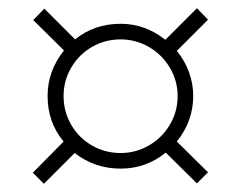

<svg xmlns="http://www.w3.org/2000/svg" viewBox="-20 -593 587 468"><path d="M60 -172 135 -248Q96 -295 96 -359Q96 -420 136 -470L61 -544L88 -572L163 -497Q210 -535 274 -535Q334 -535 383 -496L460 -573L487 -545L411 -469Q430 -446 440.5 -417.5Q451 -389 451 -359Q451 -298 411 -248L487 -173L460 -146L384 -221Q336 -182 274 -182Q211 -182 162 -220L87 -145ZM413 -359Q413 -396 394 -428Q375 -460 343 -478.5Q311 -497 274 -497Q236 -497 204 -478.5Q172 -460 153.5 -428Q135 -396 135 -359Q135 -321 153.5 -289Q172 -257 204 -238.5Q236 -220 274 -220Q311 -220 343 -238.5Q375 -257 394 -289Q413 -321 413 -359Z"/></svg>

Font: Prata
Style: Regular
Weight: 400
Designer: Ivan Petrov
Foundry: Cyreal
Version: Version 2.000